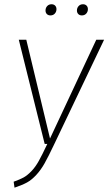

<svg xmlns="http://www.w3.org/2000/svg" viewBox="-20 -868 507 898"><path d="M215.8 -795.9Q205.6 -795.9 199.2 -802.2Q192.9 -808.6 192.9 -818.8Q192.9 -831.1 200.7 -839.6Q208.5 -848.1 221.2 -848.1Q231.4 -848.1 237.8 -841.8Q244.1 -835.4 244.1 -825.2Q244.1 -813 236.3 -804.4Q228.5 -795.9 215.8 -795.9ZM362.8 -795.9Q352.5 -795.9 346.2 -802.2Q339.8 -808.6 339.8 -818.8Q339.8 -831.1 347.7 -839.6Q355.5 -848.1 368.2 -848.1Q378.4 -848.1 384.8 -841.8Q391.1 -835.4 391.1 -825.2Q391.1 -813 383.3 -804.4Q375.5 -795.9 362.8 -795.9ZM466.8 -682.1 232.9 -191.9Q205.6 -134.3 188.2 -103.5Q170.9 -72.8 149.4 -49.6Q127.9 -26.4 106.4 -14.6Q85 -2.9 47.9 9.8L43.9 -18.1Q73.7 -28.8 90.6 -38.1Q107.4 -47.4 126.2 -66.7Q145 -85.9 161.4 -115.2Q177.7 -144.5 201.2 -194.8H189L67.9 -682.1H103L213.9 -220.2L430.2 -682.1Z"/></svg>

Font: Fira Sans Compressed UltraLight
Style: Italic
Weight: 200
Width: 3
Italic angle: -8°
Designer: Carrois Corporate & Edenspiekermann AG
Foundry: Carrois Corporate GbR & Edenspiekermann AG
Version: Version 4.203;PS 004.203;hotconv 1.0.88;makeotf.lib2.5.64775